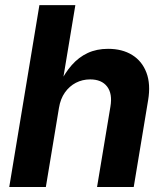

<svg xmlns="http://www.w3.org/2000/svg" viewBox="-20 -748 663 768"><path d="M215.8 -316.1 163.4 0H17L137.6 -727.5H281.4L228.6 -409.6H216.6Q238.8 -455.6 266.9 -487.5Q294.9 -519.3 330.8 -536Q366.7 -552.7 412.2 -552.7Q469 -552.7 508.7 -528.1Q548.4 -503.4 565.8 -457.3Q583.2 -411.3 572.5 -347.2L514.9 0H368.2L421.7 -321.7Q430.4 -373 408.5 -401.7Q386.6 -430.4 340.5 -430.4Q309.8 -430.4 283.6 -416.9Q257.5 -403.3 239.6 -378Q221.7 -352.6 215.8 -316.1Z"/></svg>

Font: Inter Variable
Style: Italic
Weight: 400
Italic angle: -9.39999°
Designer: Rasmus Andersson
Foundry: rsms
Version: Version 4.001;git-9221beed3